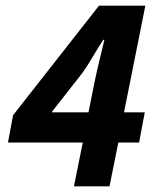

<svg xmlns="http://www.w3.org/2000/svg" viewBox="-20 -655 549 675"><path d="M240 0 271 -154H8L26 -250L328 -635H491L416 -260H489L469 -154H396L365 0ZM291 -260 314 -374Q321 -408 330 -444Q339 -480 347 -515H343Q324 -486 306.5 -456Q289 -426 270 -399L161 -260Z"/></svg>

Font: mr_Source Sans Pro
Style: Bold Italic
Weight: 700
Italic angle: -11°
Designer: Paul D. Hunt
Foundry: Adobe Systems Incorporated
Version: Version 1.036;July 10, 2024;FontCreator 11.5.0.2430 64-bit